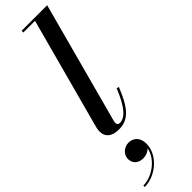

<svg xmlns="http://www.w3.org/2000/svg" viewBox="-377 -735 1052 1052"><g transform="rotate(-45 149.0 -209.0)"><path d="M272.5 -155 259.5 -159.5C214 -49 176.5 -12 137 -12C125 -12 119.5 -19.5 119.5 -29.5C119.5 -34 120.5 -40.5 122 -46L311.5 -750H113.5V-736.5H204L31 -95C28.5 -85.5 25 -72.5 25 -56C25 -16.5 52 10 110 10C184.5 10 227 -40.5 272.5 -155ZM28.5 159C28.5 190.5 50 216 91.5 216C112 216 133.5 207.5 146.5 193C133 265 54.5 321.5 -14.5 321.5V332.5C70.5 332.5 160 258 160 171C160 123 131 97.5 94 97.5C57.5 97.5 28.5 126.5 28.5 159Z"/></g></svg>

Font: Bodoni* 16pt Medium
Style: Italic
Weight: 500
Italic angle: -13°
Version: Version 2.3